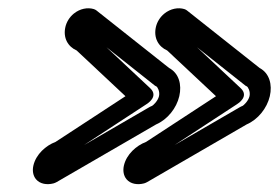

<svg xmlns="http://www.w3.org/2000/svg" viewBox="-20 -580 687 473"><path d="M371.7 -343C368.8 -330.7 356.4 -319.7 354.5 -319.1C352.2 -318.3 349.6 -317 347.6 -315.8C341.3 -312.1 253.3 -261 186.6 -222.4L340.7 -323.2C343.7 -325.1 371.5 -342.5 349.9 -362.8L242.3 -463.6C294.5 -422.3 353.9 -375.2 361.8 -368.9C361.8 -368.9 364.3 -367.4 365.6 -366.9C367.2 -366.3 374.5 -355.3 371.7 -343ZM421.7 -343C428.3 -371.6 420.8 -399.7 396.6 -412.5C379.2 -426.5 217.4 -554.4 217.4 -554.4C215.9 -555.6 213.3 -557 210.9 -557.7C196 -562.1 177.2 -559 161.7 -546.4C151.2 -537.8 143.9 -525.8 141.1 -513.6C134.9 -486.8 147.2 -465.2 168.8 -455.7L289.1 -343L116.7 -230.3C93.1 -221.6 68.7 -199.9 62.3 -172.4C59.3 -159.6 61.4 -147 68.8 -138.3C78.6 -126.7 95.4 -124 111.8 -128.2C114 -128.8 117.3 -130.1 119.8 -131.6C119.9 -131.6 338.5 -258.3 364.6 -273.5C392.6 -285.5 414.9 -313.6 421.7 -343ZM594.7 -343C591.8 -330.7 579.4 -319.7 577.5 -319.1C575.2 -318.3 572.6 -317 570.6 -315.8C564.3 -312.1 476.3 -261 409.6 -222.4L563.7 -323.2C566.7 -325.1 594.5 -342.5 572.9 -362.8L465.3 -463.6C517.5 -422.3 577 -375.2 584.8 -368.9C584.8 -368.9 587.3 -367.4 588.6 -366.9C590.2 -366.2 597.5 -355.3 594.7 -343ZM644.7 -343C651.3 -371.5 643.8 -399.7 619.6 -412.5C602.2 -426.5 440.4 -554.4 440.4 -554.4C438.9 -555.6 436.3 -557 433.9 -557.7C419 -562.1 400.2 -559 384.7 -546.4C374.2 -537.8 366.9 -525.8 364.1 -513.6C357.9 -486.8 370.2 -465.2 391.8 -455.7L512.1 -343L339.7 -230.3C316.1 -221.6 291.7 -199.9 285.3 -172.4C282.3 -159.6 284.4 -147 291.8 -138.3C301.6 -126.7 318.4 -124 334.8 -128.2C337 -128.8 340.3 -130.1 342.8 -131.6C342.9 -131.6 561.5 -258.3 587.6 -273.5C615.6 -285.5 637.9 -313.6 644.7 -343Z"/></svg>

Font: Hi.
Style: Regular
Weight: 400
Designer: Mew Too, Robert Jablonski
Foundry: Cannot Into Space Fonts
Version: Version 1.996